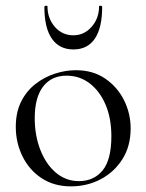

<svg xmlns="http://www.w3.org/2000/svg" viewBox="-20 -648 519 681"><path d="M231.4 13Q171.6 13 127.6 -16Q83.6 -45 59.8 -93.5Q36 -142 36 -198Q36 -250 55.2 -288Q74.4 -326 106.2 -350.5Q138 -375 175.4 -387Q212.8 -399 249.2 -399Q310 -399 353.5 -369Q397 -339 420.2 -292Q443.4 -245 443.4 -192.8Q443.4 -129.4 414.1 -83.3Q384.8 -37.2 336.8 -12.1Q288.8 13 231.4 13ZM259.8 -5.6Q312.6 -5.6 343.8 -43.4Q375 -81.2 375 -165Q375 -228.4 354.5 -276.6Q334 -324.8 298.2 -352.2Q262.4 -379.6 216 -379.6Q162.6 -379.6 132.9 -341Q103.2 -302.4 103.2 -228.6Q103.2 -167.8 123 -116.7Q142.8 -65.6 178.2 -35.6Q213.6 -5.6 259.8 -5.6ZM137.4 -623.4Q137.4 -627.2 142.9 -627.6Q148.4 -628 148.4 -626Q148.4 -583 174.4 -552.9Q200.4 -522.8 240.4 -522.8Q278.4 -522.8 304.9 -552.9Q331.4 -583 331.4 -626Q331.4 -628 336.9 -627.6Q342.4 -627.2 342.4 -623.4Q342.4 -549.2 316.4 -510.9Q290.4 -472.6 240.4 -472.6Q190.4 -472.6 163.9 -510.9Q137.4 -549.2 137.4 -623.4Z"/></svg>

Font: Cormorant Light
Style: Regular
Weight: 300
Designer: Christian Thalmann (Catharsis Fonts)
Foundry: Catharsis Fonts
Version: Version 4.000